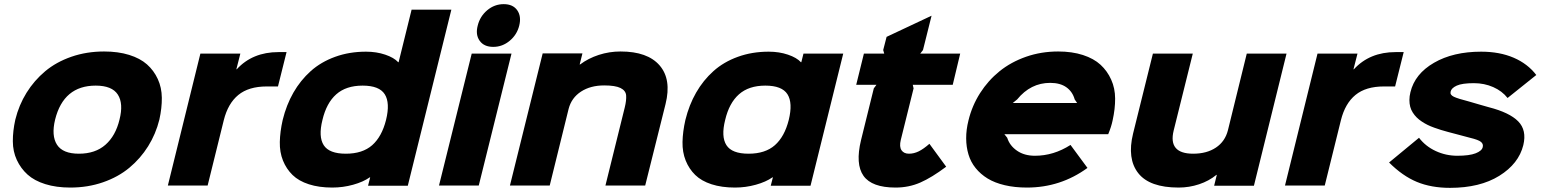

<svg xmlns="http://www.w3.org/2000/svg" viewBox="-20 -886 7361 917"><path d="M550.8 -314.9Q570.3 -391.6 542.7 -434.3Q515.1 -477.1 437 -477.1Q283.7 -477.1 243.2 -314.9Q224.6 -237.8 252.2 -194.8Q279.8 -151.9 356.9 -151.9Q435.1 -151.9 483.6 -194.6Q532.2 -237.3 550.8 -314.9ZM741.2 -314.9Q724.1 -246.1 687.5 -187.5Q650.9 -128.9 597.7 -84.7Q544.4 -40.5 471.9 -15.4Q399.4 9.8 315.9 9.8Q248.5 9.8 196.3 -6.6Q144 -22.9 111.6 -52.2Q79.1 -81.5 60.3 -122.1Q41.5 -162.6 41.3 -211.2Q41 -259.8 53.2 -314.9Q70.3 -384.3 106.7 -442.9Q143.1 -501.5 195.8 -545.7Q248.5 -589.8 321 -615Q393.6 -640.1 477.1 -640.1Q544.4 -640.1 596.9 -623.8Q649.4 -607.4 682.1 -578.4Q714.8 -549.3 733.6 -508.5Q752.4 -467.8 752.9 -418.9Q753.4 -370.1 741.2 -314.9Z M1348.6 -637.2 1307.6 -473.1H1253.9Q1168 -473.1 1118.4 -432.6Q1068.8 -392.1 1048.8 -312L971.7 0H781.7L937 -629.9H1127.9L1108.9 -555.2H1110.8Q1186 -637.2 1310.1 -637.2Z M1823.7 -313Q1843.8 -394.5 1817.6 -435.8Q1791.5 -477.1 1711.9 -477.1Q1632.8 -477.1 1585.9 -435.5Q1539.1 -394 1520 -313Q1500 -233.4 1526.1 -192.6Q1552.2 -151.9 1631.8 -151.9Q1711.4 -151.9 1757.6 -192.6Q1803.7 -233.4 1823.7 -313ZM2135.7 -839.8 1927.7 1H1737.8L1748 -39.1H1746.1Q1714.8 -17.1 1666.5 -3.7Q1618.2 9.8 1566.9 9.8Q1503.4 9.8 1455.1 -5.9Q1406.7 -21.5 1377.2 -50.3Q1347.7 -79.1 1331.5 -119.1Q1315.4 -159.2 1316.4 -208Q1317.4 -256.8 1330.1 -313Q1347.7 -384.8 1381.3 -443.6Q1415 -502.4 1464.1 -546.4Q1513.2 -590.3 1580.8 -614.7Q1648.4 -639.2 1728 -639.2Q1777.8 -639.2 1819.8 -625Q1861.8 -610.8 1881.8 -588.9H1883.8L1945.8 -839.8Z M2422.9 -629.9 2266.6 0H2076.7L2232.9 -629.9ZM2335.9 -662.1Q2291.5 -662.1 2270.8 -691.4Q2250 -720.7 2261.7 -764.2Q2272.5 -808.1 2307.1 -837.2Q2341.8 -866.2 2385.7 -866.2Q2429.7 -866.2 2450.2 -837.2Q2470.7 -808.1 2460 -764.2Q2449.2 -720.2 2414.3 -691.2Q2379.4 -662.1 2335.9 -662.1Z M3158.7 -389.2 3061.5 0H2871.6L2963.9 -373Q2972.2 -406.7 2970.5 -429.9Q2968.8 -453.1 2943.8 -465.6Q2918.9 -478 2865.7 -478Q2800.3 -478 2754.9 -448.5Q2709.5 -418.9 2695.8 -366.2L2605.5 0H2415.5L2571.8 -630.9H2761.7L2748.5 -578.1H2750.5Q2789.6 -607.4 2839.8 -623.8Q2890.1 -640.1 2943.8 -640.1Q3072.8 -640.1 3130.4 -573.5Q3188 -506.8 3158.7 -389.2Z M3747.1 -313Q3767.1 -394.5 3741 -435.8Q3714.8 -477.1 3635.3 -477.1Q3556.2 -477.1 3509.3 -435.5Q3462.4 -394 3443.4 -313Q3423.3 -233.4 3449.5 -192.6Q3475.6 -151.9 3555.2 -151.9Q3634.8 -151.9 3680.9 -192.6Q3727.1 -233.4 3747.1 -313ZM4007.3 -629.9 3851.1 1H3661.1L3671.4 -39.1H3669.4Q3638.2 -17.1 3589.8 -3.7Q3541.5 9.8 3490.2 9.8Q3426.8 9.8 3378.4 -5.9Q3330.1 -21.5 3300.5 -50.3Q3271 -79.1 3254.9 -119.1Q3238.8 -159.2 3239.7 -208Q3240.7 -256.8 3253.4 -313Q3271 -384.8 3304.7 -443.6Q3338.4 -502.4 3387.5 -546.4Q3436.5 -590.3 3504.2 -614.7Q3571.8 -639.2 3651.4 -639.2Q3701.2 -639.2 3743.2 -625Q3785.2 -610.8 3805.2 -588.9H3807.1L3817.4 -629.9Z M4418.9 -199.2 4499 -89.8Q4430.2 -38.1 4375.5 -14.2Q4320.8 9.8 4257.3 9.8Q4144 9.8 4104.2 -46.1Q4064.5 -102.1 4092.3 -216.8L4153.3 -463.9L4166 -481H4069.3L4106 -629.9H4203.1L4198.2 -647L4214.4 -710L4429.2 -811L4388.2 -647L4375 -629.9H4565.9L4530.3 -481H4339.4L4343.3 -463.9L4282.2 -217.8Q4274.4 -185.1 4285.6 -168.5Q4296.9 -151.9 4321.3 -151.9Q4344.7 -151.9 4367.7 -163.1Q4390.6 -174.3 4418.9 -199.2Z M4816.9 -394H5124.5L5112.8 -411.1Q5102.5 -448.2 5073 -469.2Q5043.5 -490.2 4995.6 -490.2Q4902.3 -490.2 4837.9 -411.1ZM5293.9 -311Q5287.6 -280.3 5272.9 -245.1H4776.9L4790.5 -228Q4802.2 -190.4 4837.2 -166.3Q4872.1 -142.1 4922.9 -142.1Q5012.2 -142.1 5092.8 -193.8L5173.8 -84Q5044.9 9.8 4884.8 9.8Q4826.2 9.8 4778.6 -1.5Q4731 -12.7 4697 -33.4Q4663.1 -54.2 4639.6 -83.3Q4616.2 -112.3 4605.5 -148.2Q4594.7 -184.1 4594.5 -225.1Q4594.2 -266.1 4605.5 -311Q4622.6 -381.3 4660.9 -441.4Q4699.2 -501.5 4753.9 -545.7Q4808.6 -589.8 4880.6 -615Q4952.6 -640.1 5033.7 -640.1Q5100.1 -640.1 5152.1 -623.3Q5204.1 -606.4 5236.3 -576.7Q5268.6 -546.9 5287.1 -505.6Q5305.7 -464.4 5305.9 -415.3Q5306.2 -366.2 5293.9 -311Z M6124.5 -629.9 5968.8 1H5778.8L5791.5 -50.8H5789.6Q5753.9 -21.5 5706.8 -5.9Q5659.7 9.8 5609.4 9.8Q5470.2 9.8 5416.3 -59.1Q5362.3 -127.9 5391.6 -248L5486.3 -629.9H5676.8L5585.4 -262.2Q5558.6 -151.9 5678.7 -151.9Q5743.7 -151.9 5787.4 -181.2Q5831.1 -210.4 5844.7 -264.2L5934.6 -629.9Z M6684.1 -637.2 6643.1 -473.1H6589.4Q6503.4 -473.1 6453.9 -432.6Q6404.3 -392.1 6384.3 -312L6307.1 0H6117.2L6272.5 -629.9H6463.4L6444.3 -555.2H6446.3Q6521.5 -637.2 6645.5 -637.2Z M7255.4 -192.9Q7233.4 -104 7140.9 -46.4Q7048.3 11.2 6905.3 11.2Q6815.4 11.2 6746.8 -17.3Q6678.2 -45.9 6614.3 -109.9L6757.3 -228Q6788.6 -187 6837.2 -164.6Q6885.7 -142.1 6940.4 -142.1Q6997.6 -142.1 7027.6 -153.8Q7057.6 -165.5 7061.5 -183.1Q7065.4 -197.8 7053.5 -208Q7041.5 -218.3 7000.5 -228Q6995.6 -229 6949.2 -241.7Q6902.8 -254.4 6895.5 -255.9Q6877.4 -260.7 6862.3 -265.4Q6847.2 -270 6829.6 -276.4Q6812 -282.7 6798.1 -289.6Q6784.2 -296.4 6770.3 -305.7Q6756.3 -314.9 6746.1 -325.2Q6735.8 -335.4 6727.5 -348.4Q6719.2 -361.3 6715.3 -376Q6711.4 -390.6 6711.4 -408.4Q6711.4 -426.3 6716.3 -445.8Q6737.3 -533.2 6828.9 -586.2Q6920.4 -639.2 7054.2 -639.2Q7142.1 -639.2 7209.2 -610.4Q7276.4 -581.5 7317.4 -527.8L7180.2 -418Q7154.3 -451.2 7111.8 -470Q7069.3 -488.8 7019.5 -488.8Q6963.4 -488.8 6937.5 -477.1Q6911.6 -465.3 6908.2 -448.2Q6904.3 -433.1 6923.8 -423.8Q6943.4 -414.6 6997.1 -400.9Q7004.4 -398.4 7045.7 -386.7Q7086.9 -375 7090.3 -374Q7189.5 -348.6 7231 -306.4Q7272.5 -264.2 7255.4 -192.9Z"/></svg>

Font: Sinkin Sans 800 Black Italic
Style: Regular
Weight: 900
Italic angle: -112°
Designer: Keith Bates
Foundry: K-Type
Version: Sinkin Sans (version 1.0)  by Keith Bates   •   © 2014   www